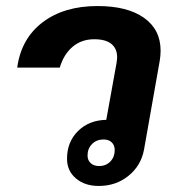

<svg xmlns="http://www.w3.org/2000/svg" viewBox="-20 -606 582 636"><path d="M512 -438Q512 -422 509 -404L457 -110Q447 -57 405.5 -23.5Q364 10 307 10Q261 10 231.5 -15Q202 -40 202 -80Q202 -136 238.5 -172Q275 -208 332 -209L366 -397Q368 -411 368 -416Q368 -445 349 -460.5Q330 -476 292 -476Q250 -476 220.5 -451Q191 -426 178 -382H37Q50 -478 121 -532Q192 -586 303 -586Q402 -586 457 -547Q512 -508 512 -438ZM360 -109Q360 -125 350 -134.5Q340 -144 323 -144Q300 -144 285 -129Q270 -114 270 -91Q270 -75 280.5 -65.5Q291 -56 308 -56Q331 -56 345.5 -71Q360 -86 360 -109Z"/></svg>

Font: Sarabun ExtraBold
Style: Italic
Weight: 800
Italic angle: -10°
Designer: Suppakit Chalermlarp | Katatrad Co.,Ltd.
Foundry: Cadson Demak Co.,Ltd.
Version: Version 1.000; ttfautohint (v1.6)